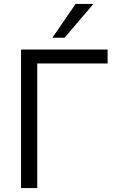

<svg xmlns="http://www.w3.org/2000/svg" viewBox="-20 -957 582 977"><path d="M87.1 0V-705H527.6V-634.1H169.5V0ZM246.6 -765 364.6 -936.9H455.4L308.6 -765Z"/></svg>

Font: Nunito Sans 12pt ExtraLight
Style: Regular
Weight: 200
Designer: Vernon Adams
Foundry: Vernon Adams
Version: Version 3.101;gftools[0.9.27]